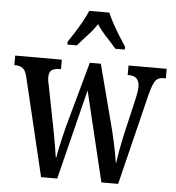

<svg xmlns="http://www.w3.org/2000/svg" viewBox="-54 -816 793 866"><g transform="rotate(5 343.0 -383.0)"><path d="M59 -440Q52 -472 39 -482.5Q26 -493 2 -493H0V-536H211V-493H205Q181 -493 169 -484Q157 -475 157 -451Q157 -442 159 -430.5Q161 -419 164 -407L196 -244Q201 -220 206 -191.5Q211 -163 215.5 -137Q220 -111 222 -95H225Q227 -111 232 -135Q237 -159 243.5 -185.5Q250 -212 255 -233L338 -533H388L465 -237Q470 -217 476 -189.5Q482 -162 487 -136Q492 -110 494 -94H496Q499 -118 505.5 -154.5Q512 -191 522 -234L559 -394Q566 -423 566 -444Q566 -493 518 -493H513V-536H686V-493H675Q652 -493 640 -478.5Q628 -464 615 -415L513 0H437L339 -408L237 0H164ZM230 -619Q243 -638 259.5 -664Q276 -690 291 -717Q306 -744 315 -766H406Q415 -744 430 -717Q445 -690 461 -664Q477 -638 490 -619V-606H447Q428 -629 403 -655.5Q378 -682 360 -710Q342 -682 317.5 -656Q293 -630 273 -606H230Z"/></g></svg>

Font: Noto Serif Lao ExtraCondensed Medium
Style: Regular
Weight: 500
Width: 2
Designer: Monotype Design Team
Foundry: Monotype Imaging Inc.
Version: Version 2.003; ttfautohint (v1.8.4.7-5d5b)